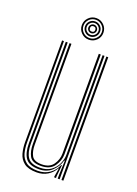

<svg xmlns="http://www.w3.org/2000/svg" viewBox="-145 -810 626 877"><g transform="rotate(20 168.0 -372.0)"><path d="M150.2 6.2Q109 6.2 88.4 -9.9Q67.8 -26 60.8 -51.6Q53.8 -77.2 53.8 -106V-600H62.8V-107.2Q62.8 -79.8 69.2 -55.8Q75.8 -31.8 95 -17Q114.2 -2.2 152.2 -2.2Q184.5 -2.2 208.5 -18.6Q232.5 -35 245 -64.2H248L242.5 -9.2V0H233.2V-5.2L239.8 -45H237.8Q225 -21.5 202.2 -7.6Q179.5 6.2 150.2 6.2ZM269 0V-600H278.2V0ZM157.8 -28Q115.2 -28 102.6 -51.8Q90 -75.5 90 -109.5V-600H99.2V-110Q99.2 -77.8 110.5 -57Q121.8 -36.2 158.8 -36.2Q197.5 -36.2 214.9 -61.1Q232.2 -86 232.2 -114.5V-600H241.8V-114.8Q241.8 -84 221.9 -56Q202 -28 157.8 -28ZM154 -10.8Q107.8 -10.8 89.8 -35.2Q71.8 -59.8 71.8 -107.5V-600H81V-108.2Q81 -64.8 97.1 -41.9Q113.2 -19 156.5 -19Q189 -19 209.9 -34.2Q230.8 -49.5 240.8 -71.9Q250.8 -94.2 250.8 -115.5V-600H260V0H250.8V-22.2L253.5 -87.8H250.5Q242.2 -56.5 217.2 -33.5Q192.2 -10.5 154 -10.8ZM166.8 -644.8Q145 -644.8 129.8 -660Q114.5 -675.2 114.5 -697Q114.5 -718.8 129.8 -734.1Q145 -749.5 166.8 -749.5Q188.5 -749.5 203.9 -734.1Q219.2 -718.8 219.2 -697Q219.2 -675.2 203.9 -660Q188.5 -644.8 166.8 -644.8ZM166.8 -652.8Q185.2 -652.8 198.2 -665.8Q211.2 -678.8 211.2 -697Q211.2 -715.5 198.2 -728.5Q185.2 -741.5 166.8 -741.5Q148.5 -741.5 135.5 -728.5Q122.5 -715.5 122.5 -697Q122.5 -678.8 135.5 -665.8Q148.5 -652.8 166.8 -652.8ZM166.8 -660.5Q151.5 -660.5 140.9 -671.1Q130.2 -681.8 130.2 -697Q130.2 -712.2 140.9 -722.9Q151.5 -733.5 166.8 -733.5Q182 -733.5 192.6 -722.9Q203.2 -712.2 203.2 -697Q203.2 -681.8 192.6 -671.1Q182 -660.5 166.8 -660.5ZM166.8 -668.5Q178.5 -668.5 186.9 -676.9Q195.2 -685.2 195.2 -697Q195.2 -708.8 186.9 -717.1Q178.5 -725.5 166.8 -725.5Q155 -725.5 146.6 -717.1Q138.2 -708.8 138.2 -697Q138.2 -685.2 146.6 -676.9Q155 -668.5 166.8 -668.5ZM166.8 -676.5Q158.2 -676.5 152.2 -682.5Q146.2 -688.5 146.2 -697Q146.2 -705.5 152.2 -711.6Q158.2 -717.8 166.8 -717.8Q175.2 -717.8 181.4 -711.6Q187.5 -705.5 187.5 -697Q187.5 -688.5 181.4 -682.5Q175.2 -676.5 166.8 -676.5ZM166.8 -684.2Q179.8 -684.2 179.8 -697Q179.8 -710 166.8 -710Q154 -710 154 -697Q154 -684.2 166.8 -684.2Z"/></g></svg>

Font: Big Shoulders Inline Display Light
Style: Regular
Weight: 300
Designer: Patric King
Foundry: XO Type Co
Version: Version 1.000